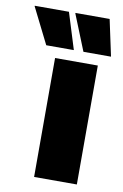

<svg xmlns="http://www.w3.org/2000/svg" viewBox="-152 -736 503 783"><g transform="rotate(10 99.0 -344.0)"><path d="M46 0V-492.5H223V0ZM69 -688 115.5 -538.5V-537.5H1.5L-72.5 -685.5V-688ZM237.5 -688 269.5 -538.5V-537.5H155.5L96 -685.5V-688Z"/></g></svg>

Font: Anek Latin Medium ExtraBold
Style: Regular
Weight: 800
Version: Version 1.003